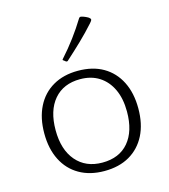

<svg xmlns="http://www.w3.org/2000/svg" viewBox="-112 -833 819 929"><g transform="rotate(-15 298.0 -368.5)"><path d="M297 7Q225 7 172 -23.5Q119 -54 90.5 -110.5Q62 -167 62 -244Q62 -321 90.5 -377.5Q119 -434 172 -464.5Q225 -495 297 -495Q371 -495 423.5 -464.5Q476 -434 504.5 -377.5Q533 -321 533 -244Q533 -166 504.5 -110Q476 -54 423.5 -23.5Q371 7 297 7ZM298 -35Q383 -35 429.5 -90Q476 -145 476 -243Q476 -308 454 -355Q432 -402 392 -427.5Q352 -453 297 -453Q213 -453 166 -398Q119 -343 119 -245Q119 -147 167 -91Q215 -35 298 -35ZM264 -555Q259 -550 253 -554L244 -561Q237 -564 242 -569Q279 -610 310.5 -652.5Q342 -695 369 -739Q373 -745 380 -744Q389 -742 398.5 -738Q408 -734 416 -729Q421 -725 423 -722Q425 -719 423 -714.5Q421 -710 413 -701Q379 -663 341.5 -627Q304 -591 264 -555Z"/></g></svg>

Font: Hahmlet ExtraLight
Style: Regular
Weight: 250
Designer: Minjoo Ham & Mark Frömberg
Foundry: hypertype
Version: Version 1.002